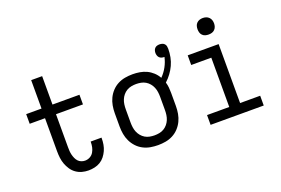

<svg xmlns="http://www.w3.org/2000/svg" viewBox="-98 -1046 1997 1365"><g transform="rotate(-20 900.0 -363.5)"><path d="M374 8Q349 8 325 1.5Q301 -5 280.5 -19.5Q260 -34 246 -55Q232 -76 223.5 -99Q215 -122 212 -147Q209 -172 209 -197V-447H93V-520H209V-735H292V-520H496V-447H292V-197Q292 -182 293 -167.5Q294 -153 297.5 -139Q301 -125 307 -111.5Q313 -98 322.5 -87.5Q332 -77 346 -71.5Q360 -66 374 -66Q394 -66 411.5 -75.5Q429 -85 439 -102Q449 -119 453 -138Q457 -157 457 -177V-180H539V-174Q539 -151 535 -128Q531 -105 521.5 -84Q512 -63 497.5 -44.5Q483 -26 463 -14Q443 -2 420 3Q397 8 374 8Z M900 8Q871 8 842.5 3Q814 -2 788 -15.5Q762 -29 742 -50.5Q722 -72 709.5 -98Q697 -124 692 -152.5Q687 -181 687 -210V-310Q687 -339 692 -367.5Q697 -396 709.5 -422Q722 -448 742 -469.5Q762 -491 788 -504.5Q814 -518 842.5 -523Q871 -528 900 -528Q927 -528 954 -523.5Q981 -519 1005.5 -507.5Q1030 -496 1050.5 -477Q1071 -458 1084 -434Q1111 -461 1129.5 -495Q1148 -529 1156 -566H1152Q1143 -566 1133.5 -569Q1124 -572 1117.5 -579Q1111 -586 1108 -595.5Q1105 -605 1105 -614Q1105 -624 1108 -633.5Q1111 -643 1118 -650Q1125 -657 1134.5 -659.5Q1144 -662 1153 -662Q1163 -662 1173 -659Q1183 -656 1190 -648.5Q1197 -641 1199 -631Q1201 -621 1201 -611Q1201 -580 1195 -549Q1189 -518 1176 -490Q1163 -462 1144.5 -437Q1126 -412 1103 -391Q1109 -371 1111 -351Q1113 -331 1113 -310V-210Q1113 -181 1108 -152.5Q1103 -124 1090.5 -98Q1078 -72 1058 -50.5Q1038 -29 1012 -15.5Q986 -2 957.5 3Q929 8 900 8ZM900 -66Q918 -66 936.5 -69.5Q955 -73 971 -82.5Q987 -92 999 -106.5Q1011 -121 1018 -138Q1025 -155 1027.5 -173.5Q1030 -192 1030 -210V-310Q1030 -328 1027.5 -346.5Q1025 -365 1018 -382Q1011 -399 999 -413.5Q987 -428 971 -437.5Q955 -447 936.5 -450.5Q918 -454 900 -454Q882 -454 863.5 -450.5Q845 -447 829 -437.5Q813 -428 801 -413.5Q789 -399 782 -382Q775 -365 772.5 -346.5Q770 -328 770 -310V-210Q770 -192 772.5 -173.5Q775 -155 782 -138Q789 -121 801 -106.5Q813 -92 829 -82.5Q845 -73 863.5 -69.5Q882 -66 900 -66Z M1299 0V-74H1467V-447H1315V-520H1549V-74H1701V0ZM1506 -608Q1493 -608 1481 -611.5Q1469 -615 1460 -624Q1451 -633 1447.5 -645Q1444 -657 1444 -670Q1444 -683 1447.5 -695Q1451 -707 1460 -716Q1469 -725 1481 -729Q1493 -733 1506 -733Q1519 -733 1531 -729Q1543 -725 1552 -716Q1561 -707 1565 -695Q1569 -683 1569 -670Q1569 -657 1565 -645Q1561 -633 1552 -624Q1543 -615 1531 -611.5Q1519 -608 1506 -608Z"/></g></svg>

Font: Iosevka HT Extended
Style: Regular
Weight: 400
Width: 7
Monospace: yes
Designer: Belleve Invis
Foundry: Belleve Invis
Version: Version 32.3.0; ttfautohint (v1.8.4)